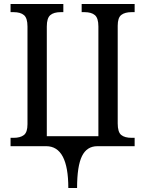

<svg xmlns="http://www.w3.org/2000/svg" viewBox="-20 -734 729 964"><path d="M212 0H33V-42H48Q82 -42 100 -56Q118 -70 118 -110V-601Q118 -643 100.5 -658Q83 -673 48 -673H33V-714H298V-673H285Q250 -673 232.5 -658Q215 -643 215 -601V-50H474V-601Q474 -643 456.5 -658Q439 -673 404 -673H390V-714H656V-673H641Q607 -673 589 -659Q571 -645 571 -605V-114Q571 -71 588.5 -56.5Q606 -42 641 -42H656V0H469Q416 0 391.5 50Q367 100 367 210H323Q323 0 212 0Z"/></svg>

Font: Noto Serif Narrow
Style: Regular
Weight: 400
Width: 4
Designer: Monotype Design Team
Foundry: Monotype Imaging Inc.
Version: Version 1.001